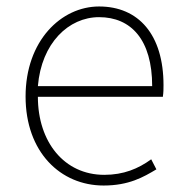

<svg xmlns="http://www.w3.org/2000/svg" viewBox="-20 -560 567 593"><path d="M300 13C378 13 423 -13 463 -37L447 -68C407 -39 362 -20 302 -20C178 -20 97 -122 97 -261H483C485 -275 485 -286 485 -297C485 -453 408 -540 286 -540C169 -540 59 -434 59 -262C59 -90 167 13 300 13ZM97 -294C108 -427 192 -507 286 -507C385 -507 450 -437 450 -294Z"/></svg>

Font: Source Han Sans JP VF
Style: Regular
Weight: 250
Designer: Ryoko NISHIZUKA 西塚涼子 (kana, bopomofo & ideographs); Paul D. Hunt (Latin, Greek & Cyrillic); Sandoll Communications 산돌커뮤니
Foundry: Adobe
Version: Version 2.004;hotconv 1.0.118;makeotfexe 2.5.65603